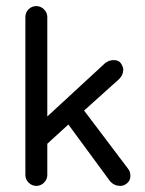

<svg xmlns="http://www.w3.org/2000/svg" viewBox="-20 -608 477 632"><path d="M401.4 -52.7Q409.2 -43 409.2 -28.8Q409.2 -14.6 398.9 -5.4Q388.7 3.9 376 3.9Q356.4 3.9 342.8 -10.7L205.1 -198.2L135.7 -134.8V-32.2Q135.7 -17.6 125 -6.8Q114.3 3.9 99.6 3.9Q85 3.9 74.2 -6.8Q63.5 -17.6 63.5 -32.2V-551.8Q63.5 -566.4 73.7 -577.1Q84 -587.9 99.6 -587.9Q114.3 -587.9 125 -577.1Q135.7 -566.4 135.7 -551.8V-224.6L326.2 -400.4Q338.9 -410.2 355 -410.2Q371.1 -410.2 378.4 -398.9Q385.7 -387.7 385.7 -378.9Q385.7 -361.3 372.1 -347.7L256.8 -244.1Z"/></svg>

Font: NTR
Style: Regular
Weight: 400
Designer: Purushoth Kumar Guthula
Foundry: Silicon Andhra, USA.
Version: Version 1.0.5; ttfautohint (v1.2.25-373a) -l 7 -r 28 -G 50 -